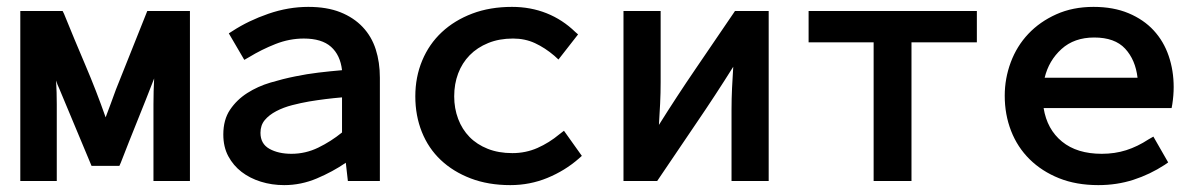

<svg xmlns="http://www.w3.org/2000/svg" viewBox="-20 -526 3471 558"><path d="M143 -292Q144 -274 144.5 -257Q145 -240 145 -223V0H39V-494H162L166 -486Q196 -412 228 -337Q260 -262 287 -185Q291 -195 294.5 -205Q298 -215 302 -225Q306 -235 309.5 -245.5Q313 -256 317 -266L408 -494H532V0H426V-223Q426 -242 426.5 -260.5Q427 -279 428 -298Q404 -236 379.5 -175.5Q355 -115 331 -53L327 -44H246L152 -269Q147 -279 143 -292Z M974 -243Q950 -241 926 -238Q902 -235 878 -231Q855 -227 829.5 -220.5Q804 -214 783 -203Q762 -192 749.5 -177Q737 -162 737 -140Q737 -108 763 -93.5Q789 -79 827 -79Q868 -79 905 -97Q942 -115 974 -141ZM985 -53Q947 -27 901 -7.5Q855 12 806 12Q770 12 738 2Q706 -8 682 -26.5Q658 -45 643.5 -72Q629 -99 629 -135Q629 -178 648.5 -207Q668 -236 698.5 -255.5Q729 -275 766 -286Q803 -297 838 -304Q872 -311 905.5 -315Q939 -319 974 -322Q969 -366 942 -390Q915 -414 863 -414Q821 -414 780.5 -398Q740 -382 704 -360L690 -352L645 -429L656 -436Q702 -466 760 -486Q818 -506 876 -506Q930 -506 969 -490.5Q1008 -475 1034 -447.5Q1060 -420 1072 -382.5Q1084 -345 1084 -300V0H991Z M1671 -73 1662 -65Q1622 -30 1571 -9Q1520 12 1463 12Q1399 12 1348 -7.5Q1297 -27 1261 -61Q1225 -95 1206 -142.5Q1187 -190 1187 -246Q1187 -302 1207 -350Q1227 -398 1264 -432.5Q1301 -467 1352.5 -486.5Q1404 -506 1468 -506Q1522 -506 1568.5 -487.5Q1615 -469 1652 -433L1660 -426L1603 -353L1591 -364Q1564 -387 1535 -400.5Q1506 -414 1471 -414Q1431 -414 1399 -401Q1367 -388 1345 -365.5Q1323 -343 1311.5 -312.5Q1300 -282 1300 -246Q1300 -211 1311.5 -180.5Q1323 -150 1344.5 -128Q1366 -106 1397.5 -93.5Q1429 -81 1469 -81Q1508 -81 1542 -96Q1576 -111 1606 -136L1619 -146Z M2111 -332Q2059 -249 2004 -168.5Q1949 -88 1894 -6L1890 0H1792V-494H1900V-287Q1900 -256 1898.5 -225Q1897 -194 1895 -163Q1947 -246 2002 -326.5Q2057 -407 2112 -488L2116 -494H2214V0H2106V-208Q2106 -239 2107.5 -270Q2109 -301 2111 -332Z M2519 0V-403H2330V-494H2819V-403H2629V0Z M3286 -300Q3280 -352 3250 -384.5Q3220 -417 3160 -417Q3102 -417 3065 -383.5Q3028 -350 3016 -300ZM3375 -54 3365 -47Q3322 -19 3274 -3.5Q3226 12 3172 12Q3108 12 3058 -8Q3008 -28 2972.5 -63Q2937 -98 2918.5 -145.5Q2900 -193 2900 -248Q2900 -298 2917.5 -345Q2935 -392 2968.5 -427.5Q3002 -463 3050 -484.5Q3098 -506 3158 -506Q3216 -506 3260 -487.5Q3304 -469 3333 -437.5Q3362 -406 3376.5 -363.5Q3391 -321 3391 -273Q3391 -249 3387 -223L3385 -212H3013Q3023 -150 3066.5 -114.5Q3110 -79 3182 -79Q3220 -79 3253 -89.5Q3286 -100 3318 -121L3332 -129Z"/></svg>

Font: Codetta
Style: Bold
Weight: 700
Designer: Ulrich Proeller
Foundry: PROSA GmbH
Version: Version 2.00;September 29, 2018;FontCreator 11.5.0.2427 64-b